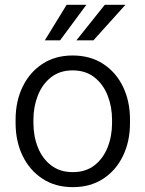

<svg xmlns="http://www.w3.org/2000/svg" viewBox="-20 -769 605 799"><path d="M44.9 -257.3V-271Q44.9 -347.7 74.2 -408Q103.5 -468.3 156.7 -503.2Q210 -538.1 282.2 -538.1Q355.5 -538.1 409.2 -503.2Q462.9 -468.3 491.9 -408Q521 -347.7 521 -271V-257.3Q521 -180.7 491.9 -120.4Q462.9 -60.1 409.4 -25.1Q356 9.8 283.2 9.8Q210.4 9.8 157 -25.1Q103.5 -60.1 74.2 -120.4Q44.9 -180.7 44.9 -257.3ZM119.1 -271V-257.3Q119.1 -202.1 137.7 -155.5Q156.2 -108.9 192.9 -80.8Q229.5 -52.7 283.2 -52.7Q336.4 -52.7 372.8 -80.8Q409.2 -108.9 427.7 -155.5Q446.3 -202.1 446.3 -257.3V-271Q446.3 -325.2 427.7 -372.1Q409.2 -418.9 372.6 -447.5Q335.9 -476.1 282.2 -476.1Q229 -476.1 192.6 -447.5Q156.2 -418.9 137.7 -372.1Q119.1 -325.2 119.1 -271ZM297.9 -601.1 416 -749H502L368.7 -601.1ZM166.5 -601.1 257.3 -749H339.4L230 -601.1Z"/></svg>

Font: Vazirmatn RD UI Light
Style: Regular
Weight: 300
Designer: Saber Rastikerdar
Foundry: Saber Rastikerdar
Version: Version 33.003